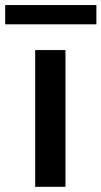

<svg xmlns="http://www.w3.org/2000/svg" viewBox="-66 -722 392 742"><path d="M187 0H70V-528.5H187ZM306.5 -628H-46V-702.5H306.5Z"/></svg>

Font: Roberto Sans Medium
Style: Regular
Weight: 500
Designer: Google (font) & Cristiano Sobral (main changes)
Version: Version 1.000;October 12, 2021;FontCreator 14.0.0.2814 64-bi